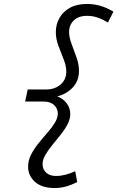

<svg xmlns="http://www.w3.org/2000/svg" viewBox="-20 -731 640 970"><path d="M256 219Q192 219 157 188Q122 157 122 111Q122 79 137 50Q152 21 174.5 -7Q197 -35 219.5 -60.5Q242 -86 257 -110.5Q272 -135 272 -157Q272 -183 253 -200.5Q234 -218 201 -218H107L120 -279H213Q257 -279 286 -304Q315 -329 315 -369Q315 -397 302 -430Q289 -463 275.5 -498.5Q262 -534 262 -569Q262 -607 280 -639.5Q298 -672 333 -691.5Q368 -711 419 -711Q455 -711 487.5 -701.5Q520 -692 553 -672L525 -617Q498 -634 472.5 -642.5Q447 -651 420 -651Q376 -651 352.5 -627.5Q329 -604 329 -569Q329 -543 341.5 -509.5Q354 -476 366.5 -441Q379 -406 379 -373Q379 -322 347 -288.5Q315 -255 269 -244Q299 -233 317 -209Q335 -185 335 -154Q335 -129 321 -102.5Q307 -76 286 -50Q265 -24 244 2Q223 28 209 52Q195 76 195 98Q195 124 213 141Q231 158 264 158Q286 158 311.5 151.5Q337 145 360 134L370 189Q340 204 312.5 211.5Q285 219 256 219Z"/></svg>

Font: Red Hat Mono
Style: Italic
Weight: 400
Italic angle: -12°
Monospace: yes
Designer: Pentagram, MCKL
Foundry: MCKL
Version: Version 1.030